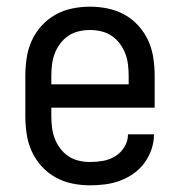

<svg xmlns="http://www.w3.org/2000/svg" viewBox="-20 -548 540 576"><path d="M250 8Q223 8 196.5 2.5Q170 -3 146.5 -16Q123 -29 104.5 -49.5Q86 -70 75 -94.5Q64 -119 60 -146Q56 -173 56 -200V-320Q56 -347 60 -374Q64 -401 75 -425.5Q86 -450 104.5 -470.5Q123 -491 146.5 -504Q170 -517 196.5 -522.5Q223 -528 250 -528Q277 -528 303.5 -522.5Q330 -517 353.5 -504Q377 -491 395.5 -470.5Q414 -450 425 -425.5Q436 -401 440 -374Q444 -347 444 -320V-225H134V-200Q134 -183 136 -166Q138 -149 144 -133Q150 -117 160.5 -103Q171 -89 185 -79.5Q199 -70 216 -66Q233 -62 250 -62Q270 -62 289.5 -65.5Q309 -69 326 -79.5Q343 -90 353.5 -107.5Q364 -125 364 -145H442Q442 -122 434.5 -100Q427 -78 413.5 -59.5Q400 -41 381 -27.5Q362 -14 340.5 -6Q319 2 296 5Q273 8 250 8ZM366 -295V-320Q366 -337 364 -354Q362 -371 356 -387Q350 -403 339.5 -417Q329 -431 315 -440.5Q301 -450 284 -454Q267 -458 250 -458Q233 -458 216 -454Q199 -450 185 -440.5Q171 -431 160.5 -417Q150 -403 144 -387Q138 -371 136 -354Q134 -337 134 -320V-295Z"/></svg>

Font: Iosevka Term Curly
Style: Regular
Weight: 400
Designer: Belleve Invis
Foundry: Belleve Invis
Version: Version 32.3.0